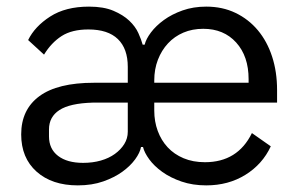

<svg xmlns="http://www.w3.org/2000/svg" viewBox="-20 -548 904 580"><path d="M260 -238Q191 -236 159.5 -215.5Q128 -195 128 -157V-136Q128 -98 155.5 -77Q183 -56 231 -56Q260 -56 284.5 -63Q309 -70 327 -83Q345 -96 355.5 -113Q366 -130 366 -150V-238ZM731 -298V-309Q731 -378 693.5 -419.5Q656 -461 594 -461Q561 -461 534 -449.5Q507 -438 487.5 -417Q468 -396 457 -367.5Q446 -339 446 -305V-298ZM599 -58Q698 -58 741 -146L798 -106Q773 -52 721.5 -20Q670 12 603 12Q562 12 528.5 0.5Q495 -11 470.5 -28.5Q446 -46 431 -66.5Q416 -87 412 -104H406Q403 -87 388.5 -67Q374 -47 350 -29.5Q326 -12 292 0Q258 12 215 12Q137 12 90.5 -29.5Q44 -71 44 -142Q44 -217 99 -257.5Q154 -298 264 -298H366V-346Q366 -401 336 -430Q306 -459 247 -459Q197 -459 166 -439Q135 -419 113 -383L65 -427Q85 -468 131.5 -498Q178 -528 249 -528Q293 -528 322.5 -515.5Q352 -503 370.5 -485.5Q389 -468 398 -448Q407 -428 411 -413H417Q421 -430 436 -450Q451 -470 475 -487.5Q499 -505 531.5 -516.5Q564 -528 603 -528Q652 -528 691.5 -509Q731 -490 759 -456.5Q787 -423 802 -377Q817 -331 817 -276V-238H446V-214Q446 -181 456.5 -152.5Q467 -124 486.5 -103Q506 -82 534.5 -70Q563 -58 599 -58Z"/></svg>

Font: IBM Plex Sans Arabic
Style: Regular
Weight: 400
Designer: Mike Abbink, Paul van der Laan, Pieter van Rosmalen, Wael Morcos, Khajak Apelian
Foundry: Bold Monday
Version: Version 1.005